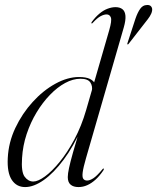

<svg xmlns="http://www.w3.org/2000/svg" viewBox="-20 -751 638 779"><path d="M482 -639 329 -109.5Q318 -71.5 315.5 -52Q313 -32.5 318 -25.5Q323 -18.5 333.5 -18.5Q344.5 -18.5 358.8 -27.8Q373 -37 395 -63.5Q396.5 -66 398 -66.8Q399.5 -67.5 400.5 -67Q402 -66.5 401.5 -64.8Q401 -63 399.5 -60Q384.5 -37.5 368 -22.5Q351.5 -7.5 334.2 0.2Q317 8 298.5 8Q278 8 266.5 -1.8Q255 -11.5 255 -32.5Q255 -46 260 -69.2Q265 -92.5 276.2 -132.5Q287.5 -172.5 306 -234.5L312 -233Q278.5 -157 238.2 -103Q198 -49 157.5 -20.5Q117 8 82 8Q47 8 27.8 -21.2Q8.5 -50.5 11.5 -109.5Q14.5 -173 42.2 -231.8Q70 -290.5 112.5 -337.2Q155 -384 204.5 -411.2Q254 -438.5 300.5 -438.5Q329 -438.5 344.8 -430.8Q360.5 -423 366 -410Q371.5 -397 369 -381.5L352.5 -382Q356.5 -400.5 346.8 -416Q337 -431.5 306.5 -431.5Q276 -431.5 244.2 -414.2Q212.5 -397 182.8 -366.2Q153 -335.5 128.5 -295Q104 -254.5 88.2 -207.2Q72.5 -160 69.5 -110Q65.5 -53.5 80 -34Q94.5 -14.5 115 -14.5Q134 -14.5 162.2 -35Q190.5 -55.5 222 -94Q253.5 -132.5 282 -185.8Q310.5 -239 329.5 -304.5L423 -628Q434.5 -667.5 429.8 -680Q425 -692.5 412.5 -692.5Q402 -692.5 388.5 -685.5Q375 -678.5 357 -659Q355.5 -657 354 -656.2Q352.5 -655.5 351 -656Q350.5 -657 350.8 -658.2Q351 -659.5 352 -661.5Q366.5 -681.5 382.8 -695.2Q399 -709 416.2 -715.5Q433.5 -722 448.5 -722Q466.5 -722 477 -713.5Q487.5 -705 489 -686.8Q490.5 -668.5 482 -639ZM529.5 -675Q538.5 -701 549 -715.5Q559.5 -730 574.5 -730.5Q587 -732 593 -725Q599 -718 597 -707Q595 -696 587.8 -684.8Q580.5 -673.5 571 -662L502.5 -574Q501 -572 500 -571.2Q499 -570.5 497.5 -571Q496 -572 496.5 -573.2Q497 -574.5 497.5 -577Z"/></svg>

Font: Fraunces 120pt Light
Style: Italic
Weight: 300
Italic angle: -16°
Version: Version 1.000;[b76b70a41]